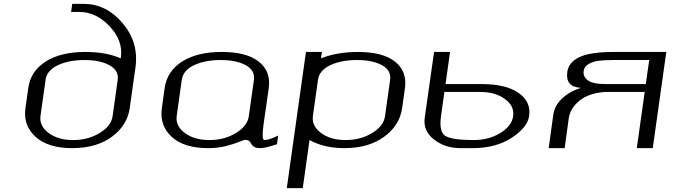

<svg xmlns="http://www.w3.org/2000/svg" viewBox="-20 -770 3496 998"><path d="M112.3 -208 127 -312.5Q138.7 -399.4 216.8 -449.7Q294.9 -500 424.8 -500Q531.2 -500 607.4 -466.8L608.4 -472.7Q620.1 -558.6 549.8 -633.3Q479.5 -708 391.6 -708H349.6L355.5 -750H415Q531.2 -750 616.2 -650.9Q701.2 -551.8 684.6 -422.9L654.3 -208Q641.6 -118.2 561.5 -59.1Q481.4 0 354.5 0Q229.5 0 164.6 -59.1Q99.6 -118.2 112.3 -208ZM190.4 -167Q183.6 -115.2 232.9 -78.6Q282.2 -42 360.4 -42Q437.5 -42 498 -78.6Q558.6 -115.2 565.4 -167L591.8 -354.5Q598.6 -403.3 549.3 -430.7Q500 -458 418.9 -458Q337.9 -458 280.8 -431.2Q223.6 -404.3 216.8 -354.5Z M1273.4 -167 1299.8 -354.5Q1306.6 -404.3 1257.3 -431.2Q1208 -458 1127 -458Q1045.9 -458 988.8 -431.2Q931.6 -404.3 924.8 -354.5L898.4 -167Q891.6 -115.2 940.9 -78.6Q990.2 -42 1068.4 -42Q1146.5 -42 1206.5 -78.6Q1266.6 -115.2 1273.4 -167ZM1349.6 -121.1Q1338.9 -42 1354.5 -42Q1378.9 -42 1425.8 -65.4L1419.9 -20.5Q1359.4 0 1333 0Q1312.5 0 1301.3 -6.8Q1290 -13.7 1286.6 -21.5Q1283.2 -29.3 1275.9 -36.1Q1268.6 -43 1255.9 -43Q1248 -43 1222.2 -32.2Q1196.3 -21.5 1153.8 -10.7Q1111.3 0 1062.5 0Q935.5 0 872.1 -59.1Q808.6 -118.2 821.3 -208L835.9 -312.5Q848.6 -400.4 926.8 -450.2Q1004.9 -500 1132.8 -500Q1261.7 -500 1325.2 -449.7Q1388.7 -399.4 1377 -312.5Z M1653.3 -500 1648.4 -466.8Q1733.4 -500 1840.8 -500Q1969.7 -500 2033.2 -449.7Q2096.7 -399.4 2085 -312.5L2070.3 -208Q2057.6 -118.2 1976.6 -59.1Q1895.5 0 1770.5 0Q1665 0 1588.9 -42L1553.7 208H1470.7L1570.3 -500ZM1981.4 -167 2007.8 -354.5Q2014.6 -404.3 1965.3 -431.2Q1916 -458 1835 -458Q1753.9 -458 1696.8 -431.2Q1639.6 -404.3 1632.8 -354.5L1606.4 -167Q1599.6 -115.2 1648.9 -78.6Q1698.2 -42 1776.4 -42Q1854.5 -42 1914.6 -78.6Q1974.6 -115.2 1981.4 -167Z M2374 0Q2293 0 2235.8 -44.9Q2178.7 -89.8 2187.5 -156.2L2236.3 -500H2319.3L2295.9 -333H2483.4Q2609.4 -333 2675.3 -287.1Q2741.2 -241.2 2730.5 -167Q2721.7 -107.4 2639.6 -53.7Q2557.6 0 2436.5 0ZM2290 -292 2272.5 -167Q2260.7 -85.9 2294.4 -64Q2328.1 -42 2442.4 -42Q2520.5 -42 2580.6 -78.6Q2640.6 -115.2 2647.5 -167Q2654.3 -218.8 2604.5 -255.4Q2554.7 -292 2477.5 -292Z M2915 0H2832L2856.4 -176.8Q2863.3 -220.7 2900.4 -256.8Q2937.5 -293 2999 -313.5Q2918 -318.4 2928.7 -395.5Q2935.5 -446.3 2991.7 -473.1Q3047.9 -500 3172.9 -500H3443.4L3373 0H3290L3331.1 -292H3123Q3038.1 -285.2 2991.2 -246.1Q2944.3 -207 2936.5 -156.2ZM3336.9 -333 3354.5 -458H3167Q3121.1 -458 3091.3 -454.1Q3061.5 -450.2 3039.1 -437Q3016.6 -423.8 3013.7 -400.4Q3009.8 -372.1 3035.6 -352.5Q3061.5 -333 3128.9 -333Z"/></svg>

Font: okolaks
Style: RegularItalic
Weight: 500
Italic angle: -8°
Version: Version 000.6.0